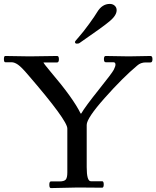

<svg xmlns="http://www.w3.org/2000/svg" viewBox="-88 -959 799 981"><path d="M318 -739Q314 -736 304.5 -736Q295 -736 295 -745Q295 -748 316 -771.5Q337 -795 367.5 -837Q398 -879 409 -898Q434 -939 473 -939Q488 -939 498 -930Q508 -921 508 -907Q508 -881 474 -852Q440 -823 318 -739ZM310 -1 172 2Q164 2 164 -15Q164 -32 172 -32H215Q240 -32 248 -41.5Q256 -51 256 -78V-302Q257 -343 55 -577Q22 -616 4 -628.5Q-14 -641 -29 -641H-61Q-68 -641 -68 -657Q-68 -673 -61 -673L63 -671L204 -673Q213 -673 213 -656.5Q213 -640 204 -640H134Q134 -636 170 -593Q286 -457 324 -379H327Q348 -415 416.5 -500.5Q485 -586 493.5 -603Q502 -620 502 -629Q502 -641 491 -641H452Q443 -641 443 -657Q443 -673 452 -673L570 -671L681 -673Q691 -673 691 -656.5Q691 -640 681 -640H656Q631 -640 613 -624Q540 -563 447.5 -459Q355 -355 355 -321V-105Q355 -33 376 -33H434Q442 -33 442 -16.5Q442 0 434 0Z"/></svg>

Font: Sedan
Style: Regular
Weight: 400
Designer: Sebastian Salazar
Foundry: Sebastian Salazar
Version: Version 1.001